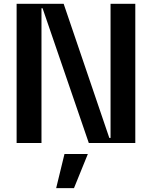

<svg xmlns="http://www.w3.org/2000/svg" viewBox="-20 -747 794 1003"><path d="M686.8 -727.3V0H443.9L202.4 -703.8H196.7V0H66.8V-727.3H312.5L551.1 -26.3H557.5V-727.3ZM273.4 235.8 316.8 57.5H438.9L366.5 235.8Z"/></svg>

Font: Riot Sans
Style: Regular
Weight: 400
Designer: Rasmus Andersson
Foundry: rsms
Version: Version 3.005